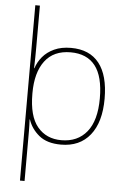

<svg xmlns="http://www.w3.org/2000/svg" viewBox="-64 -805 711 1082"><g transform="rotate(5 291.5 -264.0)"><path d="M526 -269Q526 -136 467.5 -63Q409 10 303 10Q224 10 179 -27Q134 -64 117 -116H115Q117 -82 117 -49.5Q117 -17 117 15V232H91V-760H117V-525Q117 -501 116.5 -466Q116 -431 115 -406H117Q128 -441 153 -471Q178 -501 218 -519.5Q258 -538 313 -538Q418 -538 472 -469.5Q526 -401 526 -269ZM499 -269Q499 -393 452 -453Q405 -513 313 -513Q217 -513 167.5 -447.5Q118 -382 118 -265V-262Q118 -135 168 -75Q218 -15 303 -15Q395 -15 447 -79Q499 -143 499 -269Z"/></g></svg>

Font: Noto Sans Tamil Thin
Style: Regular
Weight: 100
Designer: Jelle Bosma - Monotype Design Team
Foundry: Monotype Imaging Inc.
Version: Version 2.004; ttfautohint (v1.8.4.7-5d5b)